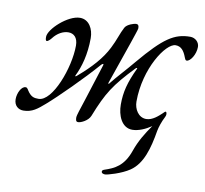

<svg xmlns="http://www.w3.org/2000/svg" viewBox="-95 -511 869 812"><g transform="rotate(10 339.5 -105.0)"><path d="M661 -416C593 -416 548 -386 452 -272C420 -233 380 -191 360 -165C358 -162 356 -160 355 -160C353 -160 353 -162 354 -165L418 -350C426 -375 438 -407 438 -413C438 -425 435 -430 425 -430C420 -430 388 -422 379 -405C365 -379 357 -348 339 -313C314 -263 274 -219 218 -171C215 -168 213 -167 211 -167C210 -167 210 -168 211 -171C231 -211 247 -267 247 -337C247 -376 227 -414 188 -414C136 -414 60 -343 60 -310C60 -300 61 -293 66 -293C72 -293 82 -304 85 -308C103 -332 128 -345 150 -345C173 -345 191 -330 191 -295C191 -200 134 -46 74 -46C56 -46 45 -48 31 -65C22 -76 21 -85 12 -85C-6 -85 -21 -54 -21 -28C-21 0 -2 14 19 14C57 14 79 -5 109 -31C154 -70 252 -167 310 -234C313 -237 316 -239 318 -239C319 -239 320 -237 319 -234L268 -74C255 -35 245 -4 245 2C245 14 246 22 256 22C268 22 298 8 307 -14C348 -118 373 -157 455 -243C458 -246 460 -247 462 -247C463 -247 463 -246 462 -243C432 -179 421 -137 421 -83C421 -37 441 14 487 14C513 14 543 1 568 -16C542 21 520 57 505 100C481 170 442 187 400 201C395 203 391 205 391 210C391 218 400 220 407 220C416 220 475 204 510 180C560 146 579 78 592 0C595 -16 603 -41 615 -64C617 -68 618 -72 618 -75C618 -81 617 -86 612 -86C611 -86 607 -82 602 -77C588 -64 564 -41 537 -41C504 -41 484 -74 484 -107C484 -249 564 -370 606 -370C630 -370 643 -353 653 -326C655 -321 657 -314 663 -314C678 -314 700 -346 700 -379C700 -400 682 -416 661 -416Z"/></g></svg>

Font: EB Garamond
Style: Italic
Weight: 400
Italic angle: -17.2°
Designer: Georg Duffner and Octavio Pardo
Foundry: Georg Duffner
Version: Version 1.000;PS 001.000;hotconv 1.0.88;makeotf.lib2.5.64775